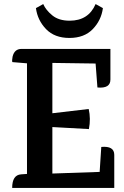

<svg xmlns="http://www.w3.org/2000/svg" viewBox="-20 -926 613 946"><path d="M543 -163V0H40Q40 -64 84 -67L113 -69V-614L41 -620Q38 -626 42 -647Q51 -685 86 -685H524V-534Q524 -489 460 -495L451 -613L238 -616V-368L417 -389Q428 -341 418 -290L238 -300V-71L471 -79L479 -202Q543 -208 543 -163ZM323 -824Q416 -824 451 -906L487 -886Q479 -826 437 -782.5Q395 -739 322 -739Q249 -739 207 -782.5Q165 -826 157 -886L193 -906Q206 -876 238 -850Q270 -824 323 -824Z"/></svg>

Font: Karma
Style: Bold
Weight: 700
Designer: Joana Correia
Foundry: Indian Type Foundry
Version: Version 1.202;PS 1.0;hotconv 1.0.78;makeotf.lib2.5.61930; tt